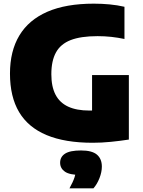

<svg xmlns="http://www.w3.org/2000/svg" viewBox="-20 -770 780 1049"><path d="M486.5 10Q335 10 234.5 -32Q134 -74 84.2 -157.8Q34.5 -241.5 34.5 -368Q34.5 -491 85.8 -576.2Q137 -661.5 238.8 -705.8Q340.5 -750 492.5 -750Q536.5 -750 578.8 -746Q621 -742 660 -733V-557Q625 -564.5 588.5 -568.5Q552 -572.5 513 -572.5Q421.5 -572.5 366.2 -551Q311 -529.5 285.8 -483.5Q260.5 -437.5 260.5 -364.5Q260.5 -297 283.2 -253Q306 -209 352.2 -187.5Q398.5 -166 468.5 -166Q495.5 -166 524.5 -168.2Q553.5 -170.5 577 -173.5L483 -94.5V-360H684V-7.5Q635.5 0 585.2 5Q535 10 486.5 10ZM359.5 259Q379.5 223 387.2 198.8Q395 174.5 395 147L436.5 186H422.5Q360.5 186 334.5 167.8Q308.5 149.5 308.5 119Q308.5 87 335.5 69.5Q362.5 52 422.5 52Q483 52 509.8 75Q536.5 98 536.5 140Q536.5 170 523.5 203.2Q510.5 236.5 490.5 259Z"/></svg>

Font: Encode Sans SC Condensed Thin Black
Style: Regular
Weight: 900
Version: Version 3.002